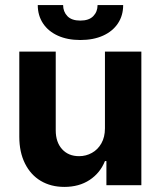

<svg xmlns="http://www.w3.org/2000/svg" viewBox="-20 -735 637 762"><path d="M396.5 -530.3H541V0H402.3V-95.7H396.5Q377.4 -48.3 335.7 -20.8Q293.9 6.8 235.4 6.8Q182.1 6.8 141.8 -17.1Q101.6 -41 79.1 -86.2Q56.6 -131.3 56.6 -192.4V-530.3H201.2V-217.8Q201.2 -170.9 226.3 -143.1Q251.5 -115.2 293.9 -115.2Q321.3 -115.2 344.7 -128.2Q368.2 -141.1 382.3 -166Q396.5 -190.9 396.5 -225.6ZM298.8 -576.2Q247.6 -576.2 209.5 -593.5Q171.4 -610.8 150.6 -642.3Q129.9 -673.8 129.9 -714.8H230.5Q230.5 -689 247.3 -671.1Q264.2 -653.3 298.8 -653.3Q333 -653.3 350.1 -670.9Q367.2 -688.5 367.2 -714.8H468.8Q468.8 -673.3 448 -642.1Q427.2 -610.8 388.9 -593.5Q350.6 -576.2 298.8 -576.2Z"/></svg>

Font: Pretendard Std
Style: Bold
Weight: 700
Designer: Base glyphs from Inter by Rasmus Andersson; Hangeul glyphs from Noto Sans CJK(Source Han Sans) by Jang Soo-young and Kan
Foundry: Kil Hyung-jin
Version: Version 1.309